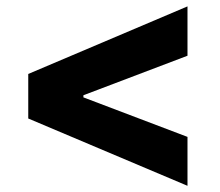

<svg xmlns="http://www.w3.org/2000/svg" viewBox="-20 -602 706 617"><path d="M70.8 -221.2V-364.3L582.5 -581.5V-422.9L248 -295.9V-289.1L582.5 -162.1V-4.9Z"/></svg>

Font: Inter Display ExtraBold
Style: Regular
Weight: 800
Designer: Rasmus Andersson
Foundry: rsms
Version: Version 4.000;git-a52131595